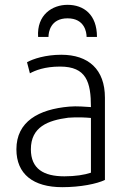

<svg xmlns="http://www.w3.org/2000/svg" viewBox="-20 -766 549 796"><path d="M48 -147C48 -44 118 10 238 10C314 10 382 -4 415 -20V-361C415 -478 347 -539 234 -539C169 -539 117 -522 92 -508L104 -462C126 -474 165 -490 229 -490C338 -490 357 -426 357 -322C338 -323 298 -327 267 -324C140 -313 48 -262 48 -147ZM263 -278C304 -281 333 -279 357 -277V-50C330 -41 292 -35 247 -35C161 -35 108 -66 108 -147C108 -240 179 -267 263 -278ZM138 -613H181C181 -632 189 -690 260 -690C331 -690 339 -632 339 -613H382C382 -706 327 -746 260 -746C197 -746 132 -705 138 -613Z"/></svg>

Font: Repo Light
Style: Regular
Weight: 300
Designer: Stefan Peev
Foundry: Context Ltd
Version: Version 001.502